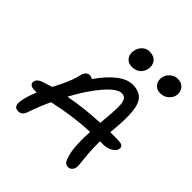

<svg xmlns="http://www.w3.org/2000/svg" viewBox="-226 -1022 1178 1178"><g transform="rotate(45 363.0 -433.0)"><path d="M627.9 -723.1Q597.2 -723.1 579.8 -745.8Q562.5 -768.6 568.8 -800.8Q574.2 -826.7 595.2 -844.7Q616.2 -862.8 643.1 -862.8Q678.7 -862.8 697 -839.4Q715.3 -815.9 709 -785.2Q705.6 -763.2 683.8 -743.2Q662.1 -723.1 627.9 -723.1ZM391.1 -714.8Q358.4 -714.8 341.3 -737.8Q324.2 -760.7 331.1 -794.9Q336.9 -822.3 356.4 -840.6Q376 -858.9 401.9 -858.9Q442.4 -858.9 460.4 -835Q478.5 -811 472.2 -777.8Q466.8 -750.5 446.3 -732.7Q425.8 -714.8 391.1 -714.8ZM70.8 -190.9Q47.9 -190.9 37.1 -200.2Q26.4 -209.5 28.8 -224.1Q34.7 -249.5 66.9 -261.2Q72.8 -263.2 96.7 -270.8Q120.6 -278.3 133.8 -282.2Q156.7 -327.1 165.5 -345.5Q174.3 -363.8 187.3 -396.5Q200.2 -429.2 204.1 -452.1Q208.5 -473.1 219.5 -485.1Q230.5 -497.1 246.1 -497.1Q258.8 -497.1 271 -487.8Q322.8 -562.5 374.3 -602.3Q425.8 -642.1 472.2 -642.1Q527.3 -642.1 554.7 -613.5Q582 -585 587.9 -522.7Q593.8 -460.4 584 -362.8Q583.5 -358.4 583 -350.1Q582.5 -341.8 582 -337.9H638.2Q674.8 -337.9 685.8 -330.1Q696.8 -322.3 693.8 -304.2Q689.9 -284.7 664.6 -269.3Q639.2 -253.9 606.9 -253.9H577.1Q575.7 -197.3 579.8 -148.9Q584 -100.6 587.2 -75.2Q590.3 -49.8 587.9 -37.1Q584 -21.5 574 -12.2Q564 -2.9 549.8 -2.9Q528.8 -2.9 518.3 -21Q507.8 -39.1 498 -85.9Q487.8 -138.7 493.2 -252Q341.8 -244.6 194.8 -210.9Q162.6 -142.1 137.2 -67.9Q125 -28.8 91.8 -28.8Q69.3 -28.8 61 -43.7Q52.7 -58.6 59.1 -91.8Q66.9 -134.8 90.8 -190.9ZM461.9 -557.1Q423.8 -557.1 363 -487.5Q302.2 -418 242.2 -306.2Q363.8 -329.1 498 -335Q499.5 -353.5 501 -370.1Q504.4 -407.2 506.1 -432.1Q507.8 -457 507.8 -479.7Q507.8 -502.4 505.1 -515.6Q502.4 -528.8 497.1 -539.1Q491.7 -549.3 483.2 -553.2Q474.6 -557.1 461.9 -557.1Z"/></g></svg>

Font: Shantell Sans Irregular Bouncy
Style: Italic
Weight: 400
Italic angle: -11.31°
Designer: Stephen Nixon, Anya Danilova, Shantell Martin
Foundry: Arrow Type
Version: Version 1.006;[9816181b4]